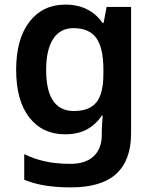

<svg xmlns="http://www.w3.org/2000/svg" viewBox="-20 -572 666 832"><path d="M263 -552Q317 -552 357.5 -531.5Q398 -511 424 -473H429L442 -542H548V6Q548 122 484 181Q420 240 287 240Q225 240 176 232Q127 224 85 207V96Q128 117 176.5 127.5Q225 138 286 138Q351 138 386 105Q421 72 421 13V-3Q421 -16 422.5 -36.5Q424 -57 425 -71H421Q396 -33 357 -11.5Q318 10 262 10Q164 10 107 -63Q50 -136 50 -270Q50 -403 107.5 -477.5Q165 -552 263 -552ZM298 -450Q241 -450 210.5 -403.5Q180 -357 180 -269Q180 -91 300 -91Q368 -91 398 -129Q428 -167 428 -250V-272Q428 -364 397.5 -407Q367 -450 298 -450Z"/></svg>

Font: Noto Sans Lao Looped SemiBold
Style: Regular
Weight: 600
Designer: Mark Frömberg, Ben Mitchell
Foundry: The Fontpad Ltd
Version: Version 1.002; ttfautohint (v1.8.4.7-5d5b)